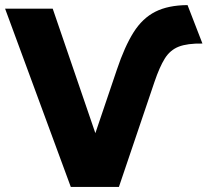

<svg xmlns="http://www.w3.org/2000/svg" viewBox="-24 -734 815 754"><path d="M254 0 -4 -700H183L350.5 -211L435 -460.5Q465.5 -551.5 500.5 -607Q535.5 -662.5 586 -688Q636.5 -713.5 712.5 -714L771 -563Q712 -564 678 -550.8Q644 -537.5 623.2 -504.2Q602.5 -471 582.5 -412L443 0Z"/></svg>

Font: Geologica
Style: Bold
Weight: 700
Designer: Sindre Bremnes, Frode Helland
Foundry: Monokrom Skriftforlag AS
Version: Version 1.010; ttfautohint (v1.8.4.7-5d5b);gftools[0.9.28]